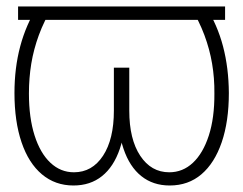

<svg xmlns="http://www.w3.org/2000/svg" viewBox="-20 -566 755 596"><path d="M678.7 -545.9V-504.4H36.1V-545.9ZM96.2 -545.9H144Q116.7 -501 100.6 -457Q84.5 -413.1 77.1 -368.4Q69.8 -323.7 69.8 -275.9Q69.8 -200.2 87.4 -145.3Q105 -90.3 136.5 -60.8Q168 -31.2 209.5 -31.2Q266.1 -31.2 299.8 -82.5Q333.5 -133.8 333.5 -222.7V-356H370.6V-241.7Q371.1 -160.6 352.1 -104.5Q333 -48.3 296.6 -19.3Q260.3 9.8 208 9.8Q151.4 9.8 110.1 -24.9Q68.8 -59.6 46.9 -124.3Q24.9 -189 24.9 -277.3Q24.9 -355 42.7 -421.9Q60.5 -488.8 96.2 -545.9ZM570.8 -545.9H618.7Q654.8 -488.8 672.4 -421.9Q689.9 -355 690.4 -277.3Q690.4 -189 668.2 -124.3Q646 -59.6 605.2 -24.9Q564.5 9.8 506.8 9.8Q455.1 9.8 418.7 -19.3Q382.3 -48.3 363.3 -104.5Q344.2 -160.6 344.2 -241.7V-356H381.3V-222.7Q381.3 -133.8 415.3 -82.5Q449.2 -31.2 505.4 -31.2Q547.4 -31.2 578.9 -60.8Q610.4 -90.3 628.2 -145.3Q646 -200.2 645.5 -275.9Q646 -323.7 638.4 -368.4Q630.9 -413.1 614.5 -457Q598.1 -501 570.8 -545.9Z"/></svg>

Font: Inter Tight ExtraLight
Style: Regular
Weight: 250
Designer: Rasmus Andersson
Foundry: rsms
Version: Version 3.004